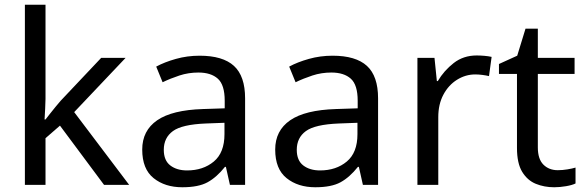

<svg xmlns="http://www.w3.org/2000/svg" viewBox="-20 -780 2470 810"><path d="M172 -363Q172 -347 170.5 -321Q169 -295 168 -276H172Q178 -284 190 -299Q202 -314 214.5 -329.5Q227 -345 236 -355L407 -536H510L293 -307L525 0H419L233 -250L172 -197V0H85V-760H172Z M822 -545Q920 -545 967 -502Q1014 -459 1014 -365V0H950L933 -76H929Q894 -32 855.5 -11Q817 10 749 10Q676 10 628 -28.5Q580 -67 580 -149Q580 -229 643 -272.5Q706 -316 837 -320L928 -323V-355Q928 -422 899 -448Q870 -474 817 -474Q775 -474 737 -461.5Q699 -449 666 -433L639 -499Q674 -518 722 -531.5Q770 -545 822 -545ZM848 -259Q748 -255 709.5 -227Q671 -199 671 -148Q671 -103 698.5 -82Q726 -61 769 -61Q837 -61 882 -98.5Q927 -136 927 -214V-262Z M1383 -545Q1481 -545 1528 -502Q1575 -459 1575 -365V0H1511L1494 -76H1490Q1455 -32 1416.5 -11Q1378 10 1310 10Q1237 10 1189 -28.5Q1141 -67 1141 -149Q1141 -229 1204 -272.5Q1267 -316 1398 -320L1489 -323V-355Q1489 -422 1460 -448Q1431 -474 1378 -474Q1336 -474 1298 -461.5Q1260 -449 1227 -433L1200 -499Q1235 -518 1283 -531.5Q1331 -545 1383 -545ZM1409 -259Q1309 -255 1270.5 -227Q1232 -199 1232 -148Q1232 -103 1259.5 -82Q1287 -61 1330 -61Q1398 -61 1443 -98.5Q1488 -136 1488 -214V-262Z M1991 -546Q2006 -546 2023.5 -544.5Q2041 -543 2054 -540L2043 -459Q2030 -462 2014.5 -464Q1999 -466 1985 -466Q1944 -466 1908 -443.5Q1872 -421 1850.5 -380.5Q1829 -340 1829 -286V0H1741V-536H1813L1823 -438H1827Q1853 -482 1894 -514Q1935 -546 1991 -546Z M2333 -62Q2353 -62 2374 -65.5Q2395 -69 2408 -73V-6Q2394 1 2368 5.5Q2342 10 2318 10Q2276 10 2240.5 -4.5Q2205 -19 2183 -55Q2161 -91 2161 -156V-468H2085V-510L2162 -545L2197 -659H2249V-536H2404V-468H2249V-158Q2249 -109 2272.5 -85.5Q2296 -62 2333 -62Z"/></svg>

Font: Noto Sans Old South Arabian
Style: Regular
Weight: 400
Designer: Monotype Design Team
Foundry: Monotype Imaging Inc.
Version: Version 2.001; ttfautohint (v1.8.4.7-5d5b)